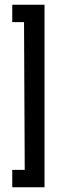

<svg xmlns="http://www.w3.org/2000/svg" viewBox="-20 -759 256 815"><path d="M32 36V-38H85L82 -665H32V-739H169V36Z"/></svg>

Font: Stick No Bills ExtraLight Medium
Style: Regular
Weight: 500
Version: Version 2.000